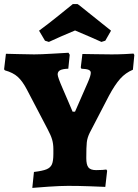

<svg xmlns="http://www.w3.org/2000/svg" viewBox="-26 -909 677 939"><path d="M140 -68Q182 -73 201.5 -81Q221 -89 228 -105.5Q235 -122 235 -156V-180Q235 -205 229 -226Q223 -247 207 -277L105 -472Q84 -512 61 -533Q38 -554 -2 -565L-6 -570L3 -646Q19 -646 61.5 -644.5Q104 -643 141 -643Q172 -643 231 -646.5Q290 -650 309 -651L315 -641L308 -573Q280 -572 268 -565.5Q256 -559 256 -545Q256 -532 281 -475Q306 -418 309 -410L329 -363H341L404 -507Q418 -539 418 -553Q418 -563 407.5 -567.5Q397 -572 372 -573L369 -579L377 -645Q416 -645 439 -644L520 -643Q551 -643 584 -644.5Q617 -646 627 -647L631 -640L624 -568Q588 -553 562 -524Q536 -495 507 -441L413 -260Q401 -236 398.5 -213Q396 -190 396 -136Q396 -103 406.5 -90Q417 -77 444 -77Q462 -77 475.5 -78Q489 -79 494 -80L498 -74L489 5Q468 4 413 2Q358 0 307 0Q270 0 210.5 4Q151 8 132 10ZM194 -710 165 -759Q214 -795 264.5 -836Q315 -877 330 -889H353Q353 -891 407 -847Q501 -772 517 -759L489 -710L470 -704Q429 -723 341 -760Q269 -730 213 -704Z"/></svg>

Font: Alegreya ExtraBold
Style: Regular
Weight: 800
Designer: Juan Pablo del Peral
Foundry: Huerta Tipografica
Version: Version 2.007; ttfautohint (v1.6)